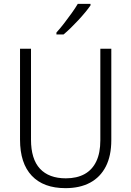

<svg xmlns="http://www.w3.org/2000/svg" viewBox="-20 -967 682 997"><path d="M558 -240Q558 -158 529.5 -102.5Q501 -47 448 -18.5Q395 10 320 10Q206 10 145 -54.5Q84 -119 84 -242V-714H141V-242Q141 -141 187.5 -91Q234 -41 322 -41Q379 -41 419 -63Q459 -85 480 -129Q501 -173 501 -238V-714H558ZM450 -939Q439 -923 422.5 -903Q406 -883 386.5 -862Q367 -841 347.5 -822Q328 -803 310 -788H273V-798Q293 -820 313 -846Q333 -872 352 -898.5Q371 -925 384 -947H450Z"/></svg>

Font: Noto Sans Thai SemiCondensed Light
Style: Regular
Weight: 300
Width: 4
Designer: Monotype Design Team
Foundry: Monotype Imaging Inc.
Version: Version 2.001